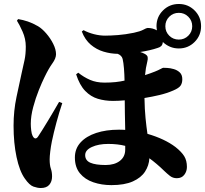

<svg xmlns="http://www.w3.org/2000/svg" viewBox="-20 -882 1040 974"><path d="M279.8 -365.2 295.9 -358.9Q280.3 -312.5 266.1 -260Q252 -207.5 243.2 -165Q237.8 -138.2 234.9 -113.3Q231.9 -88.4 231.9 -74.2Q231.9 -43.5 238 -26.4Q244.1 -9.3 244.1 13.2Q244.1 38.6 230.2 55.2Q216.3 71.8 187 71.8Q170.4 71.8 149.9 64.7Q129.4 57.6 106 23.9Q79.1 -13.7 64 -85Q48.8 -156.2 48.8 -244.1Q48.8 -319.8 63.7 -389.9Q78.6 -460 89.8 -511.2Q98.1 -548.3 104.5 -577.4Q110.8 -606.4 110.8 -646Q110.8 -685.1 94.5 -721.7Q78.1 -758.3 65.9 -776.9L71.8 -785.2Q96.7 -781.2 121.3 -772.9Q146 -764.6 172.9 -749Q193.4 -736.8 214.4 -712.6Q235.4 -688.5 249.8 -659.9Q264.2 -631.3 264.2 -606.9Q264.2 -585.9 245.6 -560.3Q227.1 -534.7 206.1 -491.2Q193.4 -465.8 177 -425Q160.6 -384.3 148.4 -338.6Q136.2 -293 136.2 -253.9Q136.2 -238.3 138.4 -220.2Q140.6 -202.1 145 -193.8Q150.9 -181.2 158.4 -179.9Q166 -178.7 172.9 -189Q180.2 -199.7 193.4 -220.7Q206.5 -241.7 222.4 -267.8Q238.3 -293.9 253.4 -319.8Q268.6 -345.7 279.8 -365.2ZM615.2 -123V-142.1Q576.7 -151.9 528.8 -151.9Q479.5 -151.9 445.8 -136.2Q412.1 -120.6 412.1 -95.2Q412.1 -67.9 438.5 -56.4Q464.8 -44.9 516.1 -44.9Q561 -44.9 588.1 -65.9Q615.2 -86.9 615.2 -123ZM887.2 -816.9Q858.4 -816.9 838.6 -797.1Q818.8 -777.3 818.8 -749Q818.8 -720.7 838.6 -700.9Q858.4 -681.2 887.2 -681.2Q915.5 -681.2 935.3 -700.9Q955.1 -720.7 955.1 -749Q955.1 -777.3 935.3 -797.1Q915.5 -816.9 887.2 -816.9ZM395 -722.2 403.8 -729Q427.2 -716.3 456.5 -708.7Q485.8 -701.2 513.2 -701.2Q540.5 -701.2 578.4 -704.1Q616.2 -707 659.2 -715.8Q691.4 -722.7 707.3 -731.4Q723.1 -740.2 729 -740.2Q754.9 -740.2 775.9 -728Q775.4 -733.4 774.7 -738.5Q773.9 -743.7 773.9 -749Q773.9 -796.4 806.9 -829.1Q839.8 -861.8 887.2 -861.8Q934.1 -861.8 967 -829.1Q1000 -796.4 1000 -749Q1000 -701.7 967 -668.9Q934.1 -636.2 887.2 -636.2Q862.8 -636.2 842.3 -645Q821.8 -653.8 806.2 -668.9Q804.7 -655.3 798.1 -648.7Q791.5 -642.1 780.8 -639.2Q760.7 -632.3 737.5 -627Q714.4 -621.6 690.9 -618.2Q696.8 -616.7 702.1 -614.5Q707.5 -612.3 711.9 -609.9Q727.1 -602.5 729 -592.8Q731 -583 727.1 -568.8Q719.2 -538.6 715.8 -501Q729.5 -505.4 742.2 -510Q754.9 -514.6 766.1 -519Q783.2 -525.9 794.4 -532Q805.7 -538.1 808.1 -538.1Q813 -538.1 828.4 -537.4Q843.8 -536.6 861.6 -531.5Q879.4 -526.4 892.1 -514.4Q904.8 -502.4 904.8 -480Q904.8 -460.4 896.2 -447.8Q887.7 -435.1 858.9 -422.9Q826.2 -408.7 788.8 -399.9Q751.5 -391.1 712.9 -384.8Q713.9 -326.7 718.3 -282.7Q722.7 -238.8 728 -203.1Q815.4 -177.7 870.1 -136.2Q900.9 -111.8 914.6 -89.6Q928.2 -67.4 928.2 -35.2Q928.2 -12.7 915 4.6Q901.9 22 877 22Q856.9 22 842 10.3Q827.1 -1.5 813 -15.1Q793 -34.7 774.2 -50.5Q755.4 -66.4 737.8 -79.1Q735.8 -42.5 715.8 -11.5Q695.8 19.5 653.8 38.3Q611.8 57.1 544.9 57.1Q495.6 57.1 453.4 42.7Q411.1 28.3 385.5 -2.7Q359.9 -33.7 359.9 -83Q359.9 -127.9 388.7 -159.4Q417.5 -190.9 467.8 -207.5Q518.1 -224.1 583 -224.1Q590.3 -224.1 598.6 -223.9Q606.9 -223.6 615.2 -223.1Q614.3 -270 613.5 -307.4Q612.8 -344.7 612.8 -373Q581.5 -370.1 553.2 -370.1Q512.2 -370.1 476.3 -380.9Q440.4 -391.6 412.1 -420.9Q383.8 -450.2 366.2 -504.9L377 -513.2Q404.8 -490.7 436.8 -476.8Q468.8 -462.9 509.8 -462.9Q541.5 -462.9 566.2 -465.6Q590.8 -468.3 611.8 -473.1Q611.3 -503.9 608.9 -534.4Q606.4 -564.9 602.1 -583Q599.6 -592.8 592.8 -599.1Q585.9 -605.5 577.1 -608.9Q541 -609.4 505.1 -620.1Q469.2 -630.9 440.2 -655.5Q411.1 -680.2 395 -722.2Z"/></svg>

Font: Source Han Serif JP Heavy
Style: Regular
Weight: 900
Designer: Ryoko NISHIZUKA  (kana & ideographs); Frank Grießhammer (Latin, Greek & Cyrillic); Wenlong ZHANG  (bopomofo); Sandoll Co
Foundry: Adobe Systems Incorporated
Version: Version 1.001;PS 1.001;hotconv 16.6.54;makeotf.lib2.5.65590